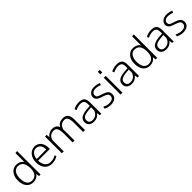

<svg xmlns="http://www.w3.org/2000/svg" viewBox="477 -2534 4332 4332"><g transform="rotate(-45 2643.5 -368.0)"><path d="M273.9 11.2Q167 11.2 107.2 -63Q47.4 -137.2 47.4 -268.1Q47.4 -391.1 109.1 -468Q170.9 -544.9 272 -544.9Q321.8 -544.9 371.6 -523.4Q421.4 -502 447.3 -456.5V-472.7V-742.7L505.9 -748V0H455.6L446.8 -80.6Q418.9 -35.2 371.3 -12Q323.7 11.2 273.9 11.2ZM272.5 -36.6Q317.9 -36.6 352.1 -53.2Q386.2 -69.8 406.7 -100.1Q427.2 -130.4 437.3 -169.7Q447.3 -209 447.3 -256.8Q447.3 -495.6 271.5 -495.6Q230 -495.6 198.2 -475.8Q166.5 -456.1 148.2 -422.6Q129.9 -389.2 121.1 -349.9Q112.3 -310.5 112.3 -267.1Q112.3 -229.5 117.7 -196.5Q123 -163.6 135.3 -133.8Q147.5 -104 165.5 -82.8Q183.6 -61.5 210.9 -49.1Q238.3 -36.6 272.5 -36.6Z M866.2 11.7Q755.4 11.7 690.2 -62.5Q625 -136.7 625 -263.7Q625 -386.2 688.7 -464.4Q752.4 -542.5 853.5 -544.9Q947.8 -544.9 1004.9 -477.5Q1062 -410.2 1062 -296.9Q1062 -292.5 1061.8 -279.1Q1061.5 -265.6 1061.5 -260.3H689Q689.9 -157.2 738.8 -96.9Q787.6 -36.6 867.7 -36.6Q919.9 -36.6 958.5 -48.8Q997.1 -61 1039.1 -83.5L1049.3 -38.1Q968.3 11.7 866.2 11.7ZM691.4 -309.1H996.1Q996.1 -398.4 957.5 -446Q918.9 -493.7 851.6 -493.7Q783.2 -493.7 741.2 -442.9Q699.2 -392.1 691.4 -309.1Z M1184.6 0Q1183.1 -485.4 1183.1 -535.2H1235.8L1243.7 -453.1Q1267.1 -493.2 1313.7 -519Q1360.4 -544.9 1412.6 -544.9Q1541 -544.9 1573.7 -443.8Q1630.9 -544.9 1753.9 -544.9Q1841.8 -544.9 1883.1 -494.9Q1924.3 -444.8 1924.3 -345.7V0H1863.8V-261.7Q1863.8 -298.8 1862.8 -323.7Q1861.8 -348.6 1858.2 -377.9Q1854.5 -407.2 1846.9 -425.8Q1839.4 -444.3 1827.1 -460.9Q1814.9 -477.5 1795.9 -485.4Q1776.9 -493.2 1751 -493.2Q1689.5 -493.2 1646.7 -456.8Q1604 -420.4 1587.4 -354.5Q1588.4 -304.7 1589.8 -277.3V0H1529.8V-272.5Q1529.8 -314 1527.3 -344.5Q1524.9 -375 1517.6 -404.3Q1510.3 -433.6 1497.8 -452.1Q1485.4 -470.7 1464.6 -481.9Q1443.8 -493.2 1415 -493.2Q1348.6 -493.2 1304 -457.8Q1259.3 -422.4 1246.1 -361.3Q1245.1 -341.3 1245.1 -304.2V0Z M2207.5 11.7Q2131.8 11.7 2086.4 -26.4Q2041 -64.5 2041 -135.3Q2041 -177.2 2059.1 -208.3Q2077.1 -239.3 2111.6 -258.5Q2146 -277.8 2190.2 -288.6Q2234.4 -299.3 2293 -303.7Q2355.5 -307.6 2385.7 -310.1V-369.6Q2385.7 -431.2 2357.7 -462.2Q2329.6 -493.2 2267.6 -493.2Q2182.6 -493.2 2108.9 -452.6Q2106.9 -457.5 2099.9 -473.9Q2092.8 -490.2 2089.8 -499Q2120.1 -518.6 2168.9 -531.7Q2217.8 -544.9 2264.6 -544.9Q2360.8 -544.9 2402.8 -503.7Q2444.8 -462.4 2444.8 -357.4V0H2397.5Q2395 -11.2 2390.4 -44.4Q2385.7 -77.6 2385.7 -78.6Q2322.8 11.7 2207.5 11.7ZM2209.5 -36.6Q2272 -36.6 2320.6 -73.5Q2369.1 -110.4 2384.3 -175.8V-267.1Q2314 -261.2 2313.5 -261.2Q2194.3 -250.5 2147.9 -222.2Q2101.6 -193.8 2101.6 -134.3Q2101.6 -85.4 2131.1 -61Q2160.6 -36.6 2209.5 -36.6Z M2746.6 12.2Q2694.8 12.2 2649.4 -0.5Q2604 -13.2 2577.6 -30.8L2586.4 -81.5Q2667 -39.6 2740.7 -39.6Q2873 -39.6 2877.9 -137.7Q2877.9 -178.7 2851.3 -202.1Q2824.7 -225.6 2744.6 -251Q2702.6 -265.6 2698.2 -267.1Q2572.8 -305.2 2571.8 -402.3Q2571.8 -458.5 2621.3 -501.7Q2670.9 -544.9 2755.4 -544.9Q2839.8 -544.9 2914.1 -511.7L2893.6 -466.8Q2818.4 -495.1 2753.9 -495.1Q2697.3 -495.1 2664.8 -469.7Q2632.3 -444.3 2632.3 -401.4Q2632.3 -365.2 2653.6 -345.9Q2674.8 -326.7 2737.8 -309.1Q2744.6 -307.1 2762.9 -300.3Q2781.2 -293.5 2783.2 -293Q2867.7 -267.1 2901.1 -231.7Q2934.6 -196.3 2934.6 -135.3Q2933.1 -64.9 2882.1 -26.4Q2831.1 12.2 2746.6 12.2Z M3057.6 0V-535.2H3118.7V0ZM3057.6 -644.5V-726.6H3118.2V-644.5Z M3411.6 11.7Q3335.9 11.7 3290.5 -26.4Q3245.1 -64.5 3245.1 -135.3Q3245.1 -177.2 3263.2 -208.3Q3281.2 -239.3 3315.7 -258.5Q3350.1 -277.8 3394.3 -288.6Q3438.5 -299.3 3497.1 -303.7Q3559.6 -307.6 3589.8 -310.1V-369.6Q3589.8 -431.2 3561.8 -462.2Q3533.7 -493.2 3471.7 -493.2Q3386.7 -493.2 3313 -452.6Q3311 -457.5 3304 -473.9Q3296.9 -490.2 3293.9 -499Q3324.2 -518.6 3373 -531.7Q3421.9 -544.9 3468.8 -544.9Q3564.9 -544.9 3606.9 -503.7Q3648.9 -462.4 3648.9 -357.4V0H3601.6Q3599.1 -11.2 3594.5 -44.4Q3589.8 -77.6 3589.8 -78.6Q3526.9 11.7 3411.6 11.7ZM3413.6 -36.6Q3476.1 -36.6 3524.7 -73.5Q3573.2 -110.4 3588.4 -175.8V-267.1Q3518.1 -261.2 3517.6 -261.2Q3398.4 -250.5 3352.1 -222.2Q3305.7 -193.8 3305.7 -134.3Q3305.7 -85.4 3335.2 -61Q3364.7 -36.6 3413.6 -36.6Z M3996.6 11.2Q3889.6 11.2 3829.8 -63Q3770 -137.2 3770 -268.1Q3770 -391.1 3831.8 -468Q3893.6 -544.9 3994.6 -544.9Q4044.4 -544.9 4094.2 -523.4Q4144 -502 4169.9 -456.5V-472.7V-742.7L4228.5 -748V0H4178.2L4169.4 -80.6Q4141.6 -35.2 4094 -12Q4046.4 11.2 3996.6 11.2ZM3995.1 -36.6Q4040.5 -36.6 4074.7 -53.2Q4108.9 -69.8 4129.4 -100.1Q4149.9 -130.4 4159.9 -169.7Q4169.9 -209 4169.9 -256.8Q4169.9 -495.6 3994.1 -495.6Q3952.6 -495.6 3920.9 -475.8Q3889.2 -456.1 3870.8 -422.6Q3852.5 -389.2 3843.8 -349.9Q3835 -310.5 3835 -267.1Q3835 -229.5 3840.3 -196.5Q3845.7 -163.6 3857.9 -133.8Q3870.1 -104 3888.2 -82.8Q3906.2 -61.5 3933.6 -49.1Q3960.9 -36.6 3995.1 -36.6Z M4515.1 11.7Q4439.5 11.7 4394 -26.4Q4348.6 -64.5 4348.6 -135.3Q4348.6 -177.2 4366.7 -208.3Q4384.8 -239.3 4419.2 -258.5Q4453.6 -277.8 4497.8 -288.6Q4542 -299.3 4600.6 -303.7Q4663.1 -307.6 4693.4 -310.1V-369.6Q4693.4 -431.2 4665.3 -462.2Q4637.2 -493.2 4575.2 -493.2Q4490.2 -493.2 4416.5 -452.6Q4414.6 -457.5 4407.5 -473.9Q4400.4 -490.2 4397.5 -499Q4427.7 -518.6 4476.6 -531.7Q4525.4 -544.9 4572.3 -544.9Q4668.5 -544.9 4710.4 -503.7Q4752.4 -462.4 4752.4 -357.4V0H4705.1Q4702.6 -11.2 4698 -44.4Q4693.4 -77.6 4693.4 -78.6Q4630.4 11.7 4515.1 11.7ZM4517.1 -36.6Q4579.6 -36.6 4628.2 -73.5Q4676.8 -110.4 4691.9 -175.8V-267.1Q4621.6 -261.2 4621.1 -261.2Q4502 -250.5 4455.6 -222.2Q4409.2 -193.8 4409.2 -134.3Q4409.2 -85.4 4438.7 -61Q4468.3 -36.6 4517.1 -36.6Z M5054.2 12.2Q5002.4 12.2 4957 -0.5Q4911.6 -13.2 4885.3 -30.8L4894 -81.5Q4974.6 -39.6 5048.3 -39.6Q5180.7 -39.6 5185.5 -137.7Q5185.5 -178.7 5158.9 -202.1Q5132.3 -225.6 5052.2 -251Q5010.3 -265.6 5005.9 -267.1Q4880.4 -305.2 4879.4 -402.3Q4879.4 -458.5 4929 -501.7Q4978.5 -544.9 5063 -544.9Q5147.5 -544.9 5221.7 -511.7L5201.2 -466.8Q5126 -495.1 5061.5 -495.1Q5004.9 -495.1 4972.4 -469.7Q4939.9 -444.3 4939.9 -401.4Q4939.9 -365.2 4961.2 -345.9Q4982.4 -326.7 5045.4 -309.1Q5052.2 -307.1 5070.6 -300.3Q5088.9 -293.5 5090.8 -293Q5175.3 -267.1 5208.7 -231.7Q5242.2 -196.3 5242.2 -135.3Q5240.7 -64.9 5189.7 -26.4Q5138.7 12.2 5054.2 12.2Z"/></g></svg>

Font: Oxygen Light
Style: Regular
Weight: 300
Designer: vernon adams
Foundry: Vernon Adams
Version: Version Release 0.2.3 webfont; ttfautohint (v0.93.3-1d66) -l